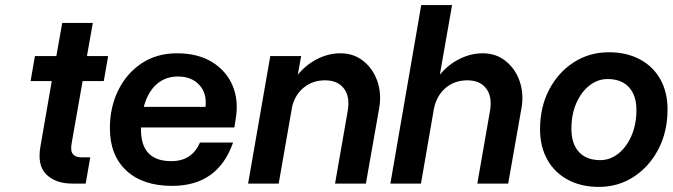

<svg xmlns="http://www.w3.org/2000/svg" viewBox="-20 -720 2638 753"><path d="M334 -103 316 0H264Q198 0 161.5 -36Q125 -72 139 -148L183 -402H100L117 -500H201L224 -630H344L321 -500H404L387 -402H304L262 -164Q255 -129 265.5 -116Q276 -103 298 -103Z M411 -217Q411 -300 444 -366.5Q477 -433 536 -472Q595 -511 674 -511Q756 -511 812 -476.5Q868 -442 892.5 -383.5Q917 -325 904 -251L899 -220H533Q533 -216 533 -211Q533 -88 652 -88Q733 -88 764 -161H894Q835 9 655 9Q540 9 475.5 -51Q411 -111 411 -217ZM678 -420Q628 -420 593.5 -389Q559 -358 544 -301H786Q792 -354 761.5 -387Q731 -420 678 -420Z M1040 -500H1161L1148 -427Q1181 -467 1225 -489Q1269 -511 1315 -511Q1368 -511 1406 -480Q1444 -449 1460.5 -400Q1477 -351 1467 -295L1415 0H1294L1343 -281Q1354 -339 1329.5 -372Q1305 -405 1255 -405Q1207 -405 1172.5 -377.5Q1138 -350 1126 -303L1073 0H953Z M1901 -281Q1912 -339 1887.5 -372Q1863 -405 1813 -405Q1763 -405 1728 -375.5Q1693 -346 1682 -295L1631 0H1511L1632 -700H1753L1705 -427Q1738 -467 1782.5 -489Q1827 -511 1873 -511Q1926 -511 1964 -480Q2002 -449 2018.5 -400Q2035 -351 2025 -295L1973 0H1852Z M2098 -213Q2098 -300 2133.5 -368Q2169 -436 2230 -475.5Q2291 -515 2368 -515Q2437 -515 2489 -487.5Q2541 -460 2569.5 -409.5Q2598 -359 2598 -291Q2598 -204 2562.5 -135.5Q2527 -67 2466 -27Q2405 13 2329 13Q2259 13 2207 -15Q2155 -43 2126.5 -94Q2098 -145 2098 -213ZM2476 -289Q2476 -346 2446.5 -378Q2417 -410 2363 -410Q2324 -410 2292 -385Q2260 -360 2240.5 -316Q2221 -272 2221 -215Q2221 -156 2250.5 -124Q2280 -92 2334 -92Q2373 -92 2405 -117.5Q2437 -143 2456.5 -187.5Q2476 -232 2476 -289Z"/></svg>

Font: Overused Grotesk SemiBold
Style: Italic
Weight: 600
Italic angle: -10°
Version: Version 0.003